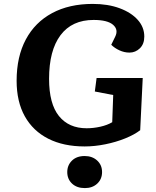

<svg xmlns="http://www.w3.org/2000/svg" viewBox="-20 -735 800 982"><path d="M710 -336 697 -69Q667 -46 620 -27Q573 -8 518.5 3Q464 14 413 14Q305 14 227 -25.5Q149 -65 107 -140Q65 -215 65 -322Q65 -445 112 -533Q159 -621 246.5 -668Q334 -715 454 -715Q532 -715 591.5 -693Q651 -671 684.5 -633.5Q718 -596 718 -548Q718 -510 695.5 -488Q673 -466 642 -466Q616 -466 591 -477.5Q566 -489 549 -506L569 -547Q587 -583 558.5 -608Q530 -633 459 -633Q348 -633 289.5 -555Q231 -477 231 -332Q231 -204 281.5 -141.5Q332 -79 423 -79Q458 -79 493.5 -87Q529 -95 554 -110L559 -249L465 -267L474 -336ZM324 145Q324 110 348 86.5Q372 63 413 63Q452 63 477 86Q502 109 502 145Q502 181 477.5 204Q453 227 414 227Q373 227 348.5 204Q324 181 324 145Z"/></svg>

Font: Literata 7pt
Style: Bold Italic
Weight: 700
Italic angle: -2°
Designer: Latin by Veronika Burian and Jose Scaglione. Greek by Irene Vlachou. Cyrillic by Vera Evstafieva
Foundry: TypeTogether
Version: Version 3.002